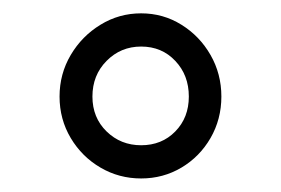

<svg xmlns="http://www.w3.org/2000/svg" viewBox="-20 -741 417 285"><path d="M189.5 -476.1Q156.7 -476.1 129.2 -492.2Q101.6 -508.3 85 -536.1Q68.4 -564 68.4 -597.7Q68.4 -631.3 85 -659.4Q101.6 -687.5 129.2 -704.3Q156.7 -721.2 189.5 -721.2Q222.2 -721.2 249.3 -704.3Q276.4 -687.5 292.5 -659.4Q308.6 -631.3 308.6 -597.7Q308.6 -564 292.5 -536.1Q276.4 -508.3 249.3 -492.2Q222.2 -476.1 189.5 -476.1ZM189.5 -525.4Q220.2 -525.4 240.2 -545.9Q260.3 -566.4 260.3 -597.7Q260.3 -629.4 240.2 -650.6Q220.2 -671.9 189.5 -671.9Q159.2 -671.9 138.2 -650.6Q117.2 -629.4 117.2 -597.7Q117.2 -566.4 138.2 -545.9Q159.2 -525.4 189.5 -525.4Z"/></svg>

Font: Heebo Light
Style: Regular
Weight: 300
Designer: Oded Ezer
Foundry: Ezer Type House
Version: Version 3.100